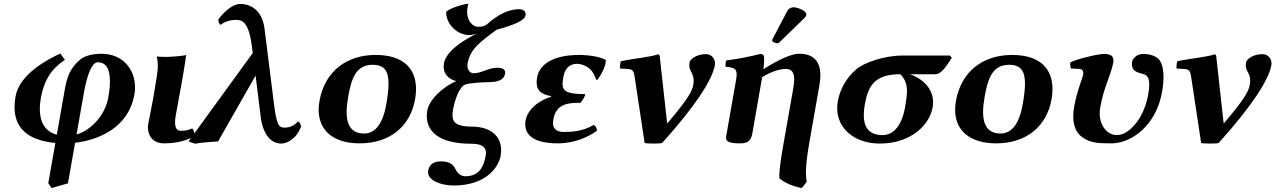

<svg xmlns="http://www.w3.org/2000/svg" viewBox="-20 -718 6477 975"><path d="M530.1 -224C514.4 -135 445.8 -58 368.7 -35L406.3 -248C425.7 -358 452.5 -402 476.5 -402C512.2 -402 538.3 -376.5 538.3 -305.3C538.3 -282.9 535.7 -256 530.1 -224ZM241.8 237 325 213 361.3 7C465.5 -5 631.2 -60 662.7 -239C664.8 -250.8 665.8 -262.6 665.8 -274.3C665.8 -363.6 605.6 -445 495 -445C461 -445 413.8 -438 387.9 -416C336.2 -372 320.9 -331 308.6 -261L268.6 -34C208 -49.8 182.2 -98.9 182.2 -164.8C182.2 -182.1 184 -200.6 187.4 -220C209.1 -343 270.8 -387 309.6 -414L286.2 -446C226.5 -419 79.1 -343 59 -229C55.6 -209.8 53.8 -191.5 53.8 -174.4C53.8 -70.3 117.6 -5.7 261.2 8L225.2 212Z M765.2 -261.1C755.7 -201.7 738 -118.1 732.7 -88.1C731.7 -82.2 731.1 -76.2 731.1 -70.2C731.1 -29 756.5 9.9 812.4 9.9C864.4 9.9 918 0.9 965.6 -25.1C966.3 -29 966.6 -33 966.6 -36.9C966.6 -49.2 963.2 -60.8 955.8 -66.1C931.9 -55.1 921.7 -54.1 895.7 -54.1C876.4 -54.1 869 -72.5 869 -97.9C869 -108.1 870.2 -119.4 872.3 -131.1C877.6 -161.1 887.6 -212.1 898.1 -272L910.6 -343C916.3 -375 925.6 -439 925.6 -439C909.5 -433 840.8 -429 821.8 -429C809.8 -429 784 -430 778.2 -431L775.8 -429C780 -415.5 781.5 -400.7 781.5 -386C781.5 -362.5 777.7 -339.2 774.9 -322Z M1508.7 -75C1507 -84 1504.2 -98.6 1493.3 -101C1467.7 -75 1446.9 -70 1425.9 -70C1393.9 -70 1384 -82 1368.3 -214L1323.8 -569C1309.7 -687 1229.6 -698 1199.6 -698C1160.6 -698 1114 -655 1088.7 -619C1088.5 -606.2 1094 -594.4 1100.9 -592C1121.9 -609 1151.3 -617 1176.3 -617C1204.3 -617 1243.1 -616 1259.8 -478L1263.7 -449L937.5 0L970.4 12C994.5 6 1060.2 2 1087.5 0L1278 -334.2L1303.7 -126C1315.3 -33 1357.6 11 1407.6 11C1436.6 11 1484.5 -11 1508.7 -75Z M1602.3 -205C1599.6 -189.4 1598.2 -174.6 1598.2 -160.4C1598.2 -53.9 1674.9 10 1806.4 10C1959.4 10 2063.5 -75.8 2087.9 -214C2091.1 -231.8 2092.7 -249.1 2092.7 -265.6C2092.7 -366 2032.7 -439 1887.6 -439C1744.6 -439 1629.7 -360 1602.3 -205ZM1871.8 -389C1930.7 -389 1953 -358.7 1953 -293.8C1953 -265.1 1948.7 -229.6 1941.2 -187C1920.9 -72 1874.2 -40 1829.2 -40C1758.2 -40 1740.2 -91.7 1740.2 -149C1740.2 -175.7 1744.1 -203.6 1748.4 -228C1763.7 -315 1785.8 -389 1871.8 -389Z M2446.3 73C2436.3 130 2412 177 2344 177C2312 177 2299.1 153.6 2288.4 132.8C2280 116.7 2260.7 101.5 2219.3 101.5C2175.6 101.5 2159.1 122.3 2154.5 148.8C2154 151.4 2153.8 154 2153.8 156.5C2153.8 199.9 2221.8 224 2283.7 224C2449.7 224 2512.3 130 2522.3 73C2524.1 63.1 2524.9 53.6 2524.9 44.6C2524.9 -31.8 2464.2 -75 2377.4 -75C2298.8 -75 2277.8 -96 2277.8 -133.2C2277.8 -142 2278.9 -151.6 2280.8 -162C2288.9 -208 2310.5 -274 2341 -288C2360.6 -297 2440.8 -301 2464.3 -301C2511.3 -301 2539.6 -314 2544.7 -343C2545.1 -345.2 2545.3 -347.3 2545.3 -349.3C2545.3 -365.3 2532.6 -374 2504.2 -374C2461 -374 2425.7 -346 2384.2 -346C2371 -346 2353.6 -358.8 2353.6 -385C2353.6 -388.7 2353.9 -392.6 2354.7 -396.8C2367.9 -471.7 2422 -506.6 2501 -566.7C2590.8 -591.2 2644 -613.8 2648.5 -639.2C2648.9 -641.4 2649.1 -643.5 2649.1 -645.5C2649.1 -663 2634.2 -671.3 2615.5 -671.3C2565.6 -671.3 2508.2 -645.5 2449.9 -591.9C2430.9 -582.3 2425.8 -582 2405.8 -582C2381.3 -582 2352 -612 2352 -657.9C2352 -664.3 2352.5 -671 2353.8 -678C2355 -685 2356.2 -692 2358.3 -698H2349.3C2324.1 -694 2269.3 -678.5 2245.2 -658C2246.2 -590 2305.4 -540 2363.4 -540C2372.9 -540 2385.8 -542 2402.8 -548C2315.9 -506.1 2244.3 -452 2234.5 -396.4C2233.5 -390.9 2233 -385.4 2233 -380C2233 -346.9 2251.9 -317.2 2297.2 -306C2229.2 -278 2159.6 -212 2149.9 -157C2148.2 -147.5 2147.3 -138 2147.3 -128.7C2147.3 -54.9 2202.9 12 2374.1 12C2419.4 12 2447.7 23.9 2447.7 58.8C2447.7 63.2 2447.2 67.9 2446.3 73Z M2911.7 -394C2928.2 -394 2955.4 -385.6 2976 -367.5C2990.9 -354.4 3000.7 -333.6 3007.4 -313L3015 -314C3034.8 -341 3056.2 -383 3056.6 -411L3055.2 -414C3027 -430 2970.6 -439 2920.6 -439C2786.6 -439 2718.9 -389.6 2707.5 -325C2705.9 -315.8 2705.1 -307.4 2705.1 -299.9C2705.1 -254.6 2733.4 -237.7 2778.7 -230L2778.2 -227C2676 -192 2653.3 -131 2649.2 -108C2648 -101.3 2647.3 -94.3 2647.3 -87.3C2647.3 -40 2679.4 10 2813.4 10C2899.4 10 2972 -24.3 3011.9 -55C3008.9 -69.3 3005.9 -77.8 2994.4 -83.5C2938.4 -49.5 2878.6 -48 2842.6 -48C2810.9 -48 2788.1 -60.1 2788.1 -94.1C2788.1 -99.2 2788.7 -104.8 2789.7 -111C2804.2 -193 2867.7 -196 2927.7 -196C2940.8 -209.9 2950.8 -230.5 2952.5 -240C2859.3 -240 2836.8 -255 2836.8 -291.9C2836.8 -302.2 2838.6 -314.2 2841 -328C2851.3 -386.3 2888.7 -394 2911.7 -394Z M3202.3 -331 3253.5 8C3258.2 9.9 3279.1 11 3299.7 11C3318.8 11 3337.5 10.1 3342.5 8C3512.8 -181 3597.1 -313 3610.2 -387C3610.7 -390 3610.9 -392.9 3610.9 -395.9C3610.9 -420.6 3592.8 -443 3566 -443C3516.6 -443 3484.6 -418 3481.6 -401C3480.7 -395.7 3480.3 -391 3480.3 -386.7C3480.3 -355.1 3502.5 -347.1 3502.5 -308.7C3502.5 -302.1 3501.9 -294.6 3500.3 -286C3494.4 -252.5 3468.4 -209.5 3377.3 -101.5C3369.1 -91.8 3368.1 -89.1 3367.1 -98L3330.6 -429C3329.4 -440 3327.4 -442 3320.9 -442C3288.1 -429 3194.6 -420.5 3132.7 -407C3130.3 -401.2 3128.2 -388.4 3128.2 -378.8C3128.2 -375.3 3128.5 -372.2 3129.2 -370L3165.8 -368C3188.8 -366.7 3198.4 -360 3202.3 -331Z M4009.9 -681C3998.9 -681 3984.9 -675 3978.9 -664L3903.7 -521C3902 -517.7 3901.1 -512.9 3901.1 -511.4C3901.1 -504.6 3920.9 -498 3928.7 -498C3932.7 -498 3937 -502.3 3941.1 -506L4066.6 -628C4071.9 -633.1 4074.4 -638.8 4074.4 -645.1C4074.4 -664.2 4029.2 -681 4009.9 -681ZM3801 -43.4C3801 -43.4 3833.2 -228.7 3849.5 -321.3L3850.4 -326.2C3890.3 -351.5 3936.9 -368 3970.7 -368C4001.5 -368 4012.9 -348.1 4012.9 -314.1C4012.9 -300.5 4011.1 -284.7 4007.9 -267L3960.9 0C3947.3 76.8 3937.5 137.3 3937.5 178.4C3937.5 181.7 3937.6 184.9 3937.7 188C3969.4 212.9 4007.6 228.5 4052.1 237L4076.7 205C4074.3 192.9 4072.6 178.5 4072.6 158.5C4072.6 125.4 4077.2 77.3 4090.9 0L4140.9 -284C4144.3 -303.1 4145.9 -320.2 4145.9 -335.6C4145.9 -413.6 4104.2 -445 4038.5 -445C4037.1 -445 4035.7 -445 4034.3 -445C3986.6 -444 3894.5 -392 3856.7 -366.1C3859.3 -386.6 3860.4 -403.3 3860.4 -416.4C3860.4 -420.2 3860.3 -423.8 3860.2 -427C3859.6 -437.9 3854.1 -444 3840.1 -444C3801.4 -434 3738.9 -420 3668.3 -411C3665.3 -405.1 3664.3 -393.5 3664.3 -385.7C3664.3 -382.8 3664.5 -380.4 3664.7 -379C3706.1 -375.1 3720.9 -369.5 3720.9 -340.9C3720.9 -332.4 3719.6 -322 3717.3 -309C3700.8 -215.1 3667.6 -25.7 3667.6 -25.7C3667.1 -23.1 3666.9 -20.7 3666.9 -18.5C3666.9 3 3688 10 3739.1 10C3783.6 10 3795.1 -9.5 3801 -43.4Z M4727.7 -341C4764.7 -341 4789.3 -390 4813.3 -424L4804.4 -436H4563.4C4472.4 -436 4369.2 -401 4328.1 -366C4278.7 -324 4245.3 -265 4234.5 -204C4232.4 -192 4231.4 -180.3 4231.4 -169C4231.4 -61.9 4323.6 11 4447.6 11C4606.6 11 4700.4 -84.5 4715.9 -172C4717.5 -181.2 4718.3 -190.1 4718.3 -198.6C4718.3 -272.4 4660.7 -319.9 4601.7 -341ZM4462.2 -32C4385.7 -32 4366.3 -80.6 4366.3 -133.4C4366.3 -151.7 4368.6 -170.5 4371.7 -188C4388.4 -283 4422.7 -341 4551.7 -341C4575.7 -316 4585.6 -292.6 4585.6 -255.8C4585.6 -234.4 4582.3 -208.5 4576.4 -175C4559.8 -81 4518.2 -32 4462.2 -32Z M4834.3 -205C4831.6 -189.4 4830.2 -174.6 4830.2 -160.4C4830.2 -53.9 4906.9 10 5038.4 10C5191.4 10 5295.5 -75.8 5319.9 -214C5323.1 -231.8 5324.7 -249.1 5324.7 -265.6C5324.7 -366 5264.7 -439 5119.6 -439C4976.6 -439 4861.7 -360 4834.3 -205ZM5103.8 -389C5162.7 -389 5185 -358.7 5185 -293.8C5185 -265.1 5180.7 -229.6 5173.2 -187C5152.9 -72 5106.2 -40 5061.2 -40C4990.2 -40 4972.2 -91.7 4972.2 -149C4972.2 -175.7 4976.1 -203.6 4980.4 -228C4995.7 -315 5017.8 -389 5103.8 -389Z M5880.8 -250C5885.9 -278.5 5888.5 -304.6 5888.5 -327.8C5888.5 -362.4 5882.6 -390.4 5870 -410C5855 -433.5 5820 -444 5785 -444C5754 -444 5732.3 -423 5729 -404C5728.3 -400.3 5728 -396.4 5728 -392.5C5728 -381.1 5731 -369.9 5737.7 -363C5748.4 -352.1 5766.5 -347.2 5774.6 -345C5785.3 -342.1 5801.6 -339.5 5809 -325C5813.4 -316.5 5816 -305 5816 -288.3C5816 -275.1 5814.3 -258.6 5810.7 -238C5801.9 -187.9 5781 -131.6 5747.8 -91C5718.7 -55.4 5685.9 -32 5651.4 -32C5604.3 -32 5564.4 -77.7 5564.4 -142.5C5564.4 -152 5565.3 -161.8 5567.1 -172C5576.6 -226 5589.1 -263 5601.1 -297C5611.9 -330 5627.3 -366 5633.1 -399C5633.8 -403.3 5634.2 -407.2 5634.2 -410.8C5634.2 -434.9 5617.4 -444 5586 -444C5553 -444 5444.3 -417 5415.4 -401C5414.9 -398.1 5414.7 -394.8 5414.7 -391.4C5414.7 -383.1 5416.2 -374.3 5419 -370C5431.8 -369 5464.7 -369.6 5473.1 -365C5478.6 -362 5482.8 -352 5480.9 -341C5478.2 -326 5472.5 -316 5465 -291C5454.2 -258 5442.5 -220 5434.6 -175C5431.8 -159.2 5430.1 -142.8 5430.1 -126.8C5430.1 -85.1 5441.7 -45.3 5476.4 -21C5516.5 7 5549 10 5624 10C5725 10 5850.8 -80 5880.8 -250Z M6028.3 -331 6079.5 8C6084.2 9.9 6105.1 11 6125.7 11C6144.8 11 6163.5 10.1 6168.5 8C6338.8 -181 6423.1 -313 6436.2 -387C6436.7 -390 6436.9 -392.9 6436.9 -395.9C6436.9 -420.6 6418.8 -443 6392 -443C6342.6 -443 6310.6 -418 6307.6 -401C6306.7 -395.7 6306.3 -391 6306.3 -386.7C6306.3 -355.1 6328.5 -347.1 6328.5 -308.7C6328.5 -302.1 6327.9 -294.6 6326.3 -286C6320.4 -252.5 6294.4 -209.5 6203.3 -101.5C6195.1 -91.8 6194.1 -89.1 6193.1 -98L6156.6 -429C6155.4 -440 6153.4 -442 6146.9 -442C6114.1 -429 6020.6 -420.5 5958.7 -407C5956.3 -401.2 5954.2 -388.4 5954.2 -378.8C5954.2 -375.3 5954.5 -372.2 5955.2 -370L5991.8 -368C6014.8 -366.7 6024.4 -360 6028.3 -331Z"/></svg>

Font: Linux Biolinum O 
Style: Bold Italic
Weight: 700
Designer: Philipp H. Poll
Foundry: Philipp H. Poll
Version: Version 1.3.2